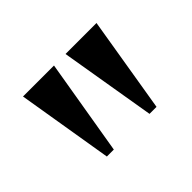

<svg xmlns="http://www.w3.org/2000/svg" viewBox="-60 -832 351 351"><g transform="rotate(-45 115.0 -657.0)"><path d="M50.8 -564 20 -750H100.1L68.8 -564ZM129.9 -750H210L179.2 -564H161.1Z"/></g></svg>

Font: Messapia
Style: Regular
Weight: 400
Designer: Luca Marsano
Foundry: Collletttivo
Version: Version 1.000;FEAKit 1.0